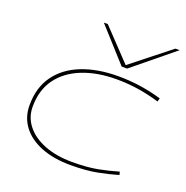

<svg xmlns="http://www.w3.org/2000/svg" viewBox="-140 -918 1022 1057"><g transform="rotate(20 371.0 -390.0)"><path d="M385 10Q286 10 213 -19Q140 -48 100.5 -100.5Q61 -153 61 -223Q61 -327 112 -397.5Q163 -468 254.5 -504Q346 -540 467 -540Q598 -540 722 -503L716 -483Q590 -521 464 -521Q351 -521 264 -486.5Q177 -452 128.5 -385.5Q80 -319 80 -221Q80 -159 118.5 -111Q157 -63 226.5 -36Q296 -9 388 -9Q477 -9 538 -21Q599 -33 653 -49L658 -31Q605 -15 540 -2.5Q475 10 385 10ZM734 -790 497 -596H465L290 -790H313L483 -611L709 -790Z"/></g></svg>

Font: Georama Extra Expanded Thin
Style: Italic
Weight: 100
Width: 8
Italic angle: -9°
Designer: Jean-Baptiste Levee
Foundry: Production Type
Version: Version 1.000